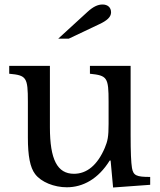

<svg xmlns="http://www.w3.org/2000/svg" viewBox="-20 -823 710 854"><path d="M463 -370V-272C463 -215 459 -196 446 -165C413 -88 366 -50 309 -50C235 -50 202 -113 202 -257V-530H21V-495C98 -488 104 -479 104 -370V-211C104 -129 114 -78 136 -49C163 -13 221 10 277 10C349 10 417 -27 468 -109H472L483 11L648 -1V-36C587 -36 573 -42 567 -76C563 -100 561 -147 561 -223V-530H380V-495C457 -487 463 -479 463 -370ZM286 -651 423 -716C455 -731 474 -747 474 -768C474 -790 459 -803 436 -803C415 -803 394 -793 369 -770L239 -651Z"/></svg>

Font: Libre Baskerville
Style: Regular
Weight: 400
Designer: Pablo Impallari, Rodrigo Fuenzalida
Foundry: Pablo Impallari, Rodrigo Fuenzalida
Version: Version 1.051;Glyphs 3.2.3 (3260)